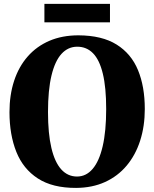

<svg xmlns="http://www.w3.org/2000/svg" viewBox="-20 -930 773 962"><path d="M361.5 11.5Q243.5 12 169.8 -35.8Q96 -83.5 61.8 -169.2Q27.5 -255 27.5 -368Q27.5 -454.5 50.8 -525.2Q74 -596 118.8 -647Q163.5 -698 227.5 -725.5Q291.5 -753 373 -753Q491 -752.5 564.2 -706.8Q637.5 -661 671.5 -578.5Q705.5 -496 705.5 -384Q705.5 -297.5 682.2 -225.2Q659 -153 614.5 -100Q570 -47 506.2 -18Q442.5 11 361.5 11.5ZM366 -45.5Q411.5 -45.5 444.2 -83.8Q477 -122 494.5 -197.5Q512 -273 512 -383.5Q512 -492 495.2 -561Q478.5 -630 446.2 -663Q414 -696 367 -696Q321 -696 288.2 -660.2Q255.5 -624.5 238 -551.8Q220.5 -479 220.5 -368.5Q220.5 -260.5 237.5 -188.8Q254.5 -117 287 -81.2Q319.5 -45.5 366 -45.5ZM531 -910.5V-818H202.5V-910.5Z"/></svg>

Font: Merriweather 48pt Black
Style: Regular
Weight: 900
Version: Version 2.100